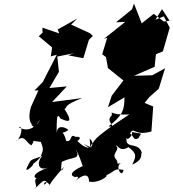

<svg xmlns="http://www.w3.org/2000/svg" viewBox="-20 -945 965 1069"><path d="M892 -825 836 -868 769 -815 726 -925 715 -893 626 -821 677 -823 559 -729 577 -735 549 -643 570 -627 581 -566 667 -497 602 -412 581 -348 673 -403C673 -333 663 -302 584 -241C641 -234 560 -267 602 -302C606 -339 581 -301 700 -308C570 -222 512 -180 496 -148C476 -131 501 -114 446 -144C478 -121 488 -102 479 -173C515 -148 488 -76 402 -169C396 -141 457 -188 400 -183C367 -206 384 -152 349 -160C329 -238 308 -186 361 -221C352 -232 294 -262 295 -195C296 -295 296 -318 317 -285C354 -268 394 -253 339 -338C359 -347 325 -356 438 -399L270 -377L352 -464L255 -455L308 -545L299 -630L392 -649L360 -637L444 -621L475 -723L497 -745L481 -760L376 -808L411 -842L301 -781L310 -759L216 -791L217 -763L196 -743L270 -681L263 -631L296 -640L218 -488L172 -441L194 -442L152 -349C118 -228 205 -240 152 -251C210 -212 144 -217 204 -278C173 -228 127 -209 84 -238C114 -247 95 -169 67 -158C120 -204 123 -150 155 -136C181 -168 137 -162 223 -153C184 -175 229 -134 216 -100C207 -68 200 -60 163 -31C179 -35 100 39 137 -26C155 -63 150 -51 225 -80C198 -78 167 17 251 -12C163 16 148 52 210 50C141 31 204 107 171 104C187 103 222 41 240 69C215 111 223 35 260 89C241 93 308 15 336 -16C310 43 324 -47 324 -44C391 -76 430 -54 402 -114C448 -31 435 23 471 -33C375 4 363 31 398 41C451 25 354 106 415 50C450 25 475 23 476 66C531 78 588 31 571 31C622 10 611 -10 668 1C656 59 613 -40 663 -36C591 -36 652 -4 629 -55C594 -87 650 -110 628 -131C627 -152 643 -91 695 -126C743 -90 739 -75 716 -28C779 -57 762 -80 769 -97C746 -159 678 -111 684 -177C692 -154 735 -215 707 -212C779 -195 770 -212 750 -175C721 -162 730 -181 704 -202C726 -244 725 -185 823 -213L833 -352L785 -372L812 -405L864 -451L899 -565L828 -526L726 -523L841 -573L848 -643L887 -659L925 -791L892 -854L845 -835L882 -894L924 -830Z"/></svg>

Font: Hussar Lance
Style: Italic
Weight: 700
Foundry: Cannot Into Space Fonts, PlusOne Fonts
Version: Version 2.27